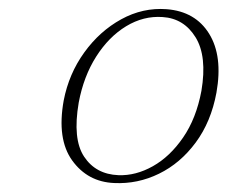

<svg xmlns="http://www.w3.org/2000/svg" viewBox="-20 -730 507 428"><path d="M351.5 -709.5Q415.5 -704.5 446.2 -654.8Q477 -605 462.5 -523.5Q450.5 -458.5 416.2 -412.2Q382 -366 334.5 -342.8Q287 -319.5 234.5 -322Q175.5 -324.5 141 -372.2Q106.5 -420 122 -506Q133.5 -565.5 167.8 -613Q202 -660.5 250.2 -687Q298.5 -713.5 351.5 -709.5ZM244 -339.5Q282.5 -338 320.8 -359.5Q359 -381 388.2 -423.5Q417.5 -466 429 -527.5Q442 -604.5 416 -646.8Q390 -689 342.5 -692Q300 -695 261.2 -671.5Q222.5 -648 194.5 -604Q166.5 -560 155.5 -501.5Q141.5 -420 167.5 -380.8Q193.5 -341.5 244 -339.5Z"/></svg>

Font: Fraunces 9pt Thin
Style: Italic
Weight: 100
Italic angle: -16°
Version: Version 1.000;[b76b70a41]